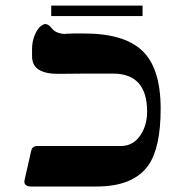

<svg xmlns="http://www.w3.org/2000/svg" viewBox="-20 -679 624 699"><path d="M69.8 -25.4 93.8 -130.9Q97.7 -147.5 116.7 -147.5H420.4Q466.3 -147.5 492.7 -189Q515.6 -224.6 515.6 -272.9Q515.6 -411.1 391.1 -411.1H293.5L195.3 -410.2Q96.2 -408.7 96.7 -474.6V-501.5Q96.7 -529.3 107.9 -554.7Q122.1 -586.4 144.5 -591.8Q155.8 -590.3 163.6 -581.5L171.4 -572.8Q185.5 -556.2 222.2 -554.7Q211.9 -556.2 222.2 -556.2Q249 -557.6 279.3 -557.1Q429.2 -558.6 497.1 -495.1Q564.9 -431.6 564.9 -283.2Q564.9 -142.1 520.5 -77.6Q465.8 0 331.5 0H93.8Q63.5 0 69.8 -25.4ZM499 -620.6H166.5V-658.7H499Z"/></svg>

Font: Accordance
Style: Bold-Italic
Weight: 700
Italic angle: -11°
Version: Version 1.2 (build January 31, 2020) Miklal Software Solutio